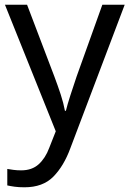

<svg xmlns="http://www.w3.org/2000/svg" viewBox="-20 -556 550 816"><path d="M1 -536H95L211 -231Q226 -191 238 -154.5Q250 -118 256 -85H260Q266 -110 279 -150.5Q292 -191 306 -232L415 -536H510L279 74Q251 150 206.5 195Q162 240 84 240Q60 240 42 237.5Q24 235 11 232V162Q22 164 37.5 166Q53 168 70 168Q116 168 144.5 142Q173 116 189 73L217 2Z"/></svg>

Font: Noto Sans Mende Kikakui
Style: Regular
Weight: 400
Designer: Monotype Design Team
Foundry: Monotype Imaging Inc.
Version: Version 2.003; ttfautohint (v1.8.4.7-5d5b)